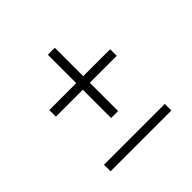

<svg xmlns="http://www.w3.org/2000/svg" viewBox="-142 -687 827 827"><g transform="rotate(-45 272.0 -273.0)"><path d="M251 -160.5V-333H87V-373H251V-546H293.5V-373H457.5V-333H293.5V-160.5ZM87 0V-40H457.5V0Z"/></g></svg>

Font: Encode Sans SC SemiExpanded ExtraLight
Style: Regular
Weight: 250
Width: 6
Designer: Multiple Designers
Foundry: Impallari Type
Version: Version 3.002